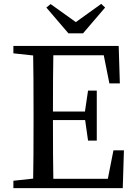

<svg xmlns="http://www.w3.org/2000/svg" viewBox="-20 -970 700 990"><path d="M49 0V-38L151 -49Q153 -145 153 -339V-393Q153 -588 151 -684L49 -695V-733H592L598 -540H544L515 -685H255Q253 -590 253 -395H418L434 -503H479V-245H434L419 -351H253Q253 -145 255 -48H536L565 -195H619L613 0ZM333 -798 219 -931 241 -949 371 -856 502 -950 522 -931 408 -798Z"/></svg>

Font: GenRyuMin TW M
Style: Regular
Weight: 500
Version: Version 1.501;PS 1;hotconv 16.6.51;makeotf.lib2.5.65220